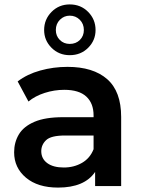

<svg xmlns="http://www.w3.org/2000/svg" viewBox="-20 -843 647 870"><path d="M411 0V-64Q363 7 243 7Q151 7 97.5 -38Q44 -83 44 -153Q44 -198 65.5 -234Q87 -270 136 -291Q185 -312 266 -312H404V-320Q404 -375 371 -405.5Q338 -436 271 -436Q226 -436 182.5 -422Q139 -408 109 -383L60 -474Q103 -507 162.5 -523.5Q222 -540 286 -540Q402 -540 465.5 -484.5Q529 -429 529 -313V0ZM404 -167V-229H275Q211 -229 189 -208Q167 -187 167 -158Q167 -124 194 -104Q221 -84 269 -84Q315 -84 351.5 -105Q388 -126 404 -167ZM296 -593Q247 -593 213.5 -626.5Q180 -660 180 -707Q180 -755 213.5 -789Q247 -823 296 -823Q346 -823 379.5 -789Q413 -755 413 -707Q413 -660 379.5 -626.5Q346 -593 296 -593ZM296 -644Q324 -644 342 -662Q360 -680 360 -707Q360 -735 341.5 -753.5Q323 -772 296 -772Q270 -772 251.5 -753.5Q233 -735 233 -707Q233 -680 251 -662Q269 -644 296 -644Z"/></svg>

Font: Montserrat SemiBold
Style: Regular
Weight: 600
Designer: Julieta Ulanovsky
Foundry: Julieta Ulanovsky
Version: Version 9.000; ttfautohint (v1.8.4.7-5d5b)